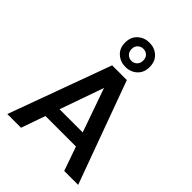

<svg xmlns="http://www.w3.org/2000/svg" viewBox="-271 -1106 1238 1238"><g transform="rotate(45 348.5 -487.0)"><path d="M26 0 282 -700H416L672 0H545L348 -560L151 0ZM140 -165 172 -260H517L549 -165ZM349 -753Q303 -753 270 -782.5Q237 -812 237 -863Q237 -915 270 -944.5Q303 -974 349 -974Q396 -974 428.5 -944.5Q461 -915 461 -863Q461 -812 428.5 -782.5Q396 -753 349 -753ZM349 -808Q371 -808 386.5 -823Q402 -838 402 -863Q402 -889 387 -903.5Q372 -918 349 -918Q328 -918 312 -903.5Q296 -889 296 -863Q296 -838 312 -823Q328 -808 349 -808Z"/></g></svg>

Font: DM Sans 11pt SemiBold
Style: Regular
Weight: 600
Version: Version 4.004;gftools[0.9.30]